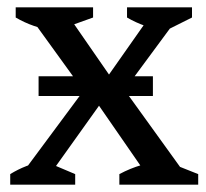

<svg xmlns="http://www.w3.org/2000/svg" viewBox="-20 -506 564 526"><path d="M43 -10V-34L224 -278H308L481 -38V-10H394L237 -237H266L104 -10ZM8 0V-29Q50 -55 101 -65L186 -29V0ZM307 0V-29Q337 -45 368 -54Q399 -63 430 -66L523 -29V0ZM129 -420Q99 -426 73 -435Q47 -444 23 -458V-486H235V-458ZM222 -239 68 -452V-476H158L293 -281H264L401 -476H464V-453L306 -239ZM432 -421Q404 -426 378 -435Q352 -444 328 -458V-486H506V-458ZM85.7 -297H398.9V-243H85.7Z"/></svg>

Font: Piazzolla 24pt Medium
Style: Regular
Weight: 500
Designer: Juan Pablo del Peral
Foundry: Huerta Tipografica
Version: Version 2.005